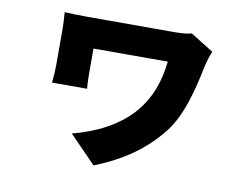

<svg xmlns="http://www.w3.org/2000/svg" viewBox="-75 -676 1150 896"><g transform="rotate(10 500.0 -228.0)"><path d="M765 -571C734 -563 704 -563 671 -563H273C234 -563 191 -564 163 -566C165 -543 167 -511 167 -488V-315C167 -290 165 -261 162 -232H328C325 -262 325 -303 325 -315V-422H677C667 -326 637 -244 580 -177C511 -95 404 -42 294 -14L420 115C554 62 652 -7 729 -104C798 -189 830 -329 851 -434C854 -447 866 -490 874 -503Z"/></g></svg>

Font: Noto Sans Korean Black
Style: Bold
Weight: 900
Designer: Ryoko NISHIZUKA (kana & ideographs); Paul D. Hunt (Latin, Greek & Cyrillic); Wenlong ZHANG (bopomofo); Sandoll Communica
Foundry: Adobe Systems Incorporated
Version: Version 1.000;PS 1;hotconv 1.0.78;makeotf.lib2.5.61930